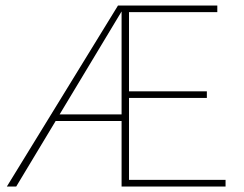

<svg xmlns="http://www.w3.org/2000/svg" viewBox="-20 -678 888 698"><path d="M5 0 409 -658H435L39 0ZM168 -238 183 -262H437V-238ZM436 -322V-346H732V-322ZM422 0V-658H770V-634H449V-24H800V0Z"/></svg>

Font: Ysabeau Office Thin
Style: Regular
Weight: 250
Designer: Christian Thalmann (Catharsis Fonts)
Version: Version 2.001;gftools[0.9.30]; featfreeze: tnum,lnum,ss02